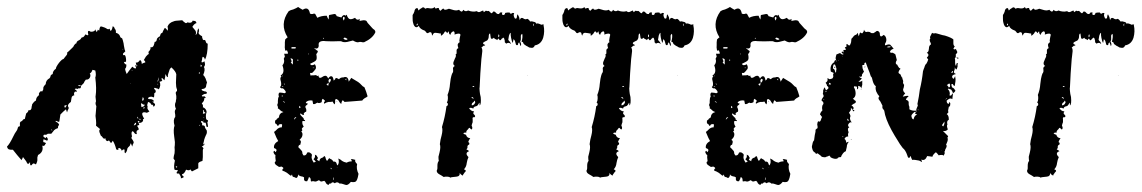

<svg xmlns="http://www.w3.org/2000/svg" viewBox="-34 -523 3270 550"><path d="M3 -94H-3L-8 -95Q-12 -96 -14 -103Q-6 -111 4 -132Q8 -141 14 -149L16 -153L17 -157Q19 -162 23 -161V-171Q25 -176 29 -176Q33 -183 37 -182L41 -198Q47 -202 48 -208Q53 -205 56 -212L57 -219Q58 -221 58 -224Q64 -233 69 -235Q69 -240 72 -245L75 -248L78 -251Q76 -255 80 -259Q82 -263 87 -261L90 -267V-271Q90 -275 97 -282Q97 -293 108 -299L110 -302L111 -306Q112 -309 117 -311Q117 -320 126 -326Q126 -331 135 -343Q144 -354 148 -354L151 -358L155 -363Q160 -368 158 -372Q162 -375 172 -385L176 -389L178 -393Q181 -398 185 -399Q185 -403 189 -406L193 -408L197 -411Q199 -416 202 -416Q204 -416 206 -418Q209 -421 210 -424H212L214 -423Q217 -421 219 -423Q217 -431 218.5 -433.5Q220 -436 226 -432Q238 -432 239 -439Q243 -427 245 -435Q246 -436 246 -438L248 -437L250 -435Q251 -444 254 -447Q256 -448 266 -444L270 -442L273 -440Q278 -438 279 -441Q281 -439 281 -438L282 -436L283 -434Q286 -437 287 -440L288 -444L289 -448Q293 -446 294 -443L295 -440L297 -438L298 -434V-429Q306 -427 309 -421L311 -416Q312 -415 316 -413L317 -410L318 -407L320 -399L321 -392Q323 -379 325 -376L323 -374L321 -372Q317 -370 319 -365H324Q328 -358 327 -346H324L321 -345Q323 -339 328 -338Q328 -332 327 -330L326 -328L325 -327Q323 -325 329 -311L337 -322L345 -332Q350 -327 354 -327Q358 -327 353 -335L355 -336H357Q355 -342 355 -344Q361 -342 367 -351Q372 -349 372 -340Q379 -344 382 -344Q383 -347 378 -351L381 -356L384 -361Q390 -368 392 -368V-371L391 -374Q399 -382 397 -388Q403 -386 406 -392L408 -398L409 -403Q414 -403 415 -409Q415 -410 415.5 -411.5Q416 -413 417 -414Q421 -418 424 -419L425 -422L426 -425Q427 -428 431 -429L434 -436L438 -443Q440 -443 442 -440L444 -438L446 -435Q447 -436 447 -441L446 -447Q450 -458 464 -462Q466 -463 470 -463.5Q474 -464 476 -464L488 -465L492 -461L496 -458Q499 -455 503 -459Q515 -455 518 -464L522 -463H525Q527 -462 529 -457Q522 -455 517 -446L522 -440L526 -435Q529 -429 526 -423Q530 -424 531 -431L532 -437Q534 -441 535 -442Q536 -439 536 -433L535 -431V-429Q534 -425 545 -419V-416L546 -413Q546 -410 549 -408Q554 -410 555 -405L557 -400Q559 -398 561 -398Q561 -366 553 -352Q552 -358 548 -360Q547 -361 546 -359Q545 -357 545 -353L543 -345Q548 -343 551 -348Q556 -337 550 -331Q555 -324 548 -308Q552 -305 555 -298L557 -292L559 -287L557 -280L556 -274Q553 -268 544 -268Q542 -264 550 -262L553 -261H555Q558 -260 559 -257Q558 -254 554 -254H552L550 -253Q546 -251 544 -249Q546 -245 549 -247H552L555 -244Q555 -242 554 -242H552L551 -241Q552 -234 544 -227Q549 -221 547 -216Q557 -212 558 -202Q555 -194 556 -187Q556 -179 561 -179Q563 -176 560 -173L561 -167L562 -160Q557 -158 557 -163L556 -168Q556 -170 554 -172Q548 -170 548 -175Q551 -177 549 -179Q550 -175 547 -175L545 -176H542Q541 -173 542 -172H544L545 -170V-164Q552 -164 553 -160V-158L554 -156Q556 -152 558 -150Q560 -142 556 -136Q556 -135 553 -129L551 -123L550 -118Q547 -109 549 -109Q549 -109 552 -112Q553 -108 544 -103L547 -101L549 -98Q547 -96 547 -92V-73L546 -62Q535 -59 534 -55V-41L516 -32L514 -34Q513 -36 511 -38Q509 -33 499 -37Q494 -25 488 -24Q486 -22 489 -20L491 -18L493 -16Q489 -13 484 -12Q485 -14 483 -19L481 -22L479 -26H473Q471 -28 473 -31L475 -33L476 -35L471 -36Q467 -36 466 -37Q463 -45 467 -63L463 -69L464 -76L466 -84Q467 -94 466 -101Q467 -106 467 -116L465 -132Q462 -153 466 -163Q461 -180 468 -188V-194L467 -200Q466 -207 470 -211Q465 -222 469 -230Q470 -231 470 -236L471 -240V-248L470 -253Q468 -260 473 -262V-267Q470 -273 470 -286Q471 -301 471 -310Q470 -318 457 -330Q452 -326 451 -321L448 -312L447 -308V-305Q447 -302 446 -302Q444 -302 440 -311L439 -302L437 -293L430 -300Q428 -298 429 -296L430 -294L431 -293L428 -290Q426 -290 423 -289Q428 -279 421 -267L418 -269L414 -270Q410 -272 407 -271Q408 -270 408 -268Q412 -265 412 -262Q413 -258 408 -256Q408 -247 407 -244L403 -245Q402 -246 400 -246Q390 -246 390 -240L394 -239H399Q405 -237 406 -235Q408 -232 405 -232H402L406 -229L410 -225Q411 -221 406 -217Q404 -225 399 -223Q398 -229 390 -231L389 -227L388 -224Q387 -221 389 -217Q386 -212 394 -204Q386 -198 383 -201Q366 -204 379 -183Q374 -182 376 -177Q372 -170 363 -171L365 -165Q359 -164 359 -162L361 -159L363 -155Q364 -151 361 -150Q358 -150 358 -148Q356 -145 358 -139Q354 -138 351 -142L349 -145Q347 -147 345 -147Q342 -144 343 -138L344 -133Q344 -130 342 -128Q349 -118 349 -116Q349 -114 348 -112L346 -108L345 -103Q344 -105 342.5 -108.5Q341 -112 341 -113L339 -109L338 -106Q335 -102 334 -102Q333 -101 331 -98L330 -93Q329 -88 325 -84Q322 -85 323 -94Q319 -97 315 -91Q312 -100 305 -99Q306 -95 304.5 -94Q303 -93 299 -95Q295 -111 289 -120Q288 -118 286 -115Q284 -114 284 -113L281 -117L278 -121Q274 -117 271 -120Q268 -122 268 -127Q264 -124 261 -128L258 -132Q256 -134 255 -134L253 -139L251 -144Q249 -151 253 -153Q243 -161 241 -163Q242 -169 241 -179Q239 -192 240 -195L242 -219Q238 -226 241 -233Q239 -248 240 -249Q243 -268 239 -301Q242 -308 239 -321L231 -323Q230 -320 229 -318.5Q228 -317 227 -315.5Q226 -314 225 -313.5Q224 -313 223 -313Q227 -307 223 -300Q219 -294 212 -295Q207 -289 206 -285L204 -283L202 -281L198 -277Q198 -270 195 -270H191Q190 -270 188 -268L186 -269H184Q182 -270 180 -267Q187 -264 186 -260Q180 -262 179 -258Q177 -255 179 -250Q172 -249 171 -243L170 -237L169 -231Q159 -224 161 -218L162 -216L163 -214Q163 -212 160 -207L158 -201L155 -210L147 -203L139 -195Q138 -189 136 -175Q134 -173 131 -175L129 -176L126 -177Q124 -175 127 -174L130 -172L132 -171Q136 -166 135 -165L133 -162Q132 -161 132 -156Q125 -154 121 -150L117 -145L113 -140H103Q101 -138 98 -137H92Q89 -134 91 -131L94 -129L96 -127Q97 -128 99 -131Q106 -124 101 -120L96 -122L91 -124Q90 -123 90 -120V-116L94 -115L98 -113Q97 -112 95 -109Q96 -108 93 -106Q90 -104 87 -106Q92 -88 75 -79Q73 -73 73 -72V-67Q74 -62 69 -52L63 -55L60 -54L58 -52Q56 -48 53 -50Q52 -51 52 -59Q48 -52 45 -54L43 -57L41 -61L32 -73Q31 -72 31 -71L30 -69Q30 -68 29 -67Q28 -66 28 -64L21 -72L15 -79ZM370 -223 371 -219V-216L374 -217L377 -218Q379 -219 381 -223Q374 -223 372 -228Q370 -226 370 -223ZM349 -164Q356 -164 356 -171Q354 -172 352.5 -170Q351 -168 349 -164ZM547 -206 548 -205V-204Q548 -199 547 -197L555 -199L550 -204V-206Q550 -207 549 -208ZM373 -235H376Q380 -240 375 -245Q373 -235 373 -235ZM421 -302Q419 -297 417 -289Q420 -289 421 -302ZM150 -220 151 -217 152 -214 154 -216 155 -218Q158 -220 156 -222ZM360 -176 362 -174 363 -171Q366 -174 365 -176Q364 -177 360 -176ZM194 -279 189 -278Q193 -275 198 -277Q196 -279 194 -279ZM357 -336 356 -334 357 -333H358L360 -335Q358 -335 357 -336ZM540 -338Q541 -336 541 -331Q544 -334 545 -334Q545 -335 540 -338ZM370 -181 367 -183Q366 -183 364 -181Q368 -180 370 -181ZM363 -183Q362 -184 362 -184Q362 -186 361 -186L360 -189Q357 -184 363 -183ZM377 -212Q379 -212 381 -214L379 -216Q375 -214 377 -212ZM423 -414V-408Q426 -412 423 -414ZM469 -46 471 -44 472 -42Q474 -45 473.5 -46Q473 -47 469 -46ZM537 -311Q537 -312 538 -313Q538 -314 539 -316Q533 -315 537 -311ZM538 -166 536 -162Q539 -162 538 -166ZM552 -187Q548 -188 548 -188Q548 -186 552 -187ZM346 -320 344 -322Q342 -320 346 -320ZM418 -282 417 -283 416 -285Q417 -282 417.5 -281Q418 -280 419 -281Q419 -282 418 -282ZM116 -150 113 -153Q113 -148 116 -150ZM318 -383 317 -382 318 -381Q320 -383 318 -383ZM341 -283V-284L340 -285Q340 -283 341 -283ZM482 -31Q481 -32 480 -32Q480 -31 482 -31ZM523 -436Z M750 -85Q748 -90 753 -91Q753 -89 755 -87Q763 -95 751 -99Q749 -111 763 -119Q759 -125 751 -145L756 -149L761 -154Q768 -159 773 -158L774 -163V-167Q764 -169 763 -162L761 -163L760 -164Q760 -166 757 -168L755 -169L754 -171V-177Q756 -180 758 -180Q758 -182 761 -184L763 -185L765 -187Q766 -199 778 -202Q772 -204 769 -207L766 -210Q764 -212 762 -212Q763 -217 760 -222L762 -228V-234Q762 -242 765 -247L764 -250V-253Q764 -256 767 -258L776 -257Q781 -255 783 -257Q785 -258 785 -259Q785 -260 783.5 -262.5Q782 -265 779 -268L776 -270H772Q769 -271 768 -274Q773 -276 771 -288L770 -292L769 -297Q769 -301 772 -304L771 -305L770 -307Q783 -314 775 -336Q780 -341 780 -349L779 -355L782 -361L780 -369H790Q792 -371 790 -374L789 -377L788 -379Q787 -378 783 -378Q781 -388 782 -394V-402L783 -410Q788 -415 790 -416Q766 -454 793 -491L799 -494L806 -496Q816 -500 820 -503L826 -499L833 -495Q850 -506 854 -484Q858 -482 862 -483L865 -484Q868 -484 869 -483Q870 -481 875 -472Q886 -478 902 -478L904 -473L907 -467L908 -472V-476Q908 -479 909 -480L924 -483Q930 -482 930 -477Q933 -476 938 -474.5Q943 -473 944 -473Q946 -477 949 -479Q954 -481 955 -478L957 -479L959 -481Q963 -468 970 -468Q976 -468 983 -472Q989 -463 997 -469Q996 -468 996 -463L1001 -464L1007 -465Q1016 -465 1017 -461Q1018 -458 1024 -452L1032 -443L1035 -440L1038 -438Q1042 -434 1041 -430Q1033 -413 1009 -402H1004Q1001 -403 997 -403L992 -402Q987 -401 977 -407L969 -405L961 -403Q951 -401 945 -404Q944 -405 941 -405H936Q918 -404 900 -405Q886 -407 881 -402Q878 -399 879 -393Q879 -381 866 -385Q867 -383 871 -381L873 -379L875 -378Q879 -376 872 -368Q875 -354 871 -350Q869 -347 854 -340Q858 -333 868 -339Q873 -331 870 -325L868 -323Q867 -321 866 -320L860 -314H854Q855 -312 855 -307Q867 -307 872 -308Q874 -303 878 -307Q879 -300 883 -300Q886 -300 890 -303Q894 -306 898 -306Q903 -306 906 -298Q912 -307 917 -304Q920 -303 922 -292L926 -296L927 -298V-299Q929 -301 937 -296L939 -298L942 -300Q947 -302 949 -301Q963 -307 965 -289Q966 -291 969 -295Q972 -299 972 -300L982 -294L992 -288L997 -284L1001 -280Q1005 -275 1010 -273L1015 -260L1019 -247L1015 -244L1011 -242Q1005 -238 1004 -235L979 -233L953 -231L948 -236Q944 -232 944 -226Q942 -225 938 -231Q938 -232 937 -233L935 -236L932 -238Q929 -241 926 -237V-230Q926 -226 924 -224Q922 -226 921 -228L920 -230L919 -232L913 -231H907Q901 -230 895 -226Q893 -228 895 -231L896 -232L897 -235L895 -236Q893 -238 891 -240Q888 -238 888 -236V-233L887 -230Q879 -226 876 -229L873 -228L870 -226Q866 -224 863 -225Q863 -227 861 -235Q849 -237 842 -230Q842 -229 844 -227H847Q848 -226 846 -223L843 -221L841 -219V-215L843 -211Q844 -207 843 -203L840 -202L838 -200Q835 -199 837 -194Q835 -193 831 -195L829 -197L826 -198Q825 -195 829 -191L833 -187L836 -184Q835 -182 837 -180L839 -179Q840 -178 840 -176Q835 -177 833 -176Q831 -175 832 -172Q832 -168 833 -166L836 -160Q829 -155 831 -152L832 -151V-150Q832 -149 829 -146Q834 -142 832 -134Q831 -129 824 -122Q828 -121 828 -116L827 -112L826 -108Q823 -109 821 -104Q820 -100 824 -98Q832 -90 832 -87V-84L835 -78Q843 -76 846 -86Q852 -88 856 -84Q861 -81 859 -76Q857 -68 865 -57L868 -59L871 -60L864 -67Q870 -72 868 -80Q873 -78 874 -76L875 -73L877 -71L874 -65L876 -64Q879 -62 881 -61Q881 -67 886 -70L891 -72L895 -76Q898 -75 899 -69Q901 -63 903 -62L906 -66L909 -70L912 -68L916 -66Q919 -64 921 -60H925Q929 -59 930 -55L931 -52L933 -49Q939 -57 935 -69L941 -66L946 -62Q950 -59 959 -57Q960 -58 966 -60L974 -61L973 -64L971 -67Q975 -68 984 -65Q981 -61 989 -53Q986 -39 993 -25L991 -15Q989 -8 988 -7Q985 1 971 -2Q964 7 958 7L954 6L951 5Q944 2 939 3Q932 -4 925 2Q918 -4 914 3Q911 2 910 3L908 5L907 7Q902 5 900 2L898 -2L895 -5L891 -4L887 -3Q883 -3 880 -7Q871 -2 868 -3L864 -4Q860 -4 857 -3L856 -7V-10Q855 -14 851 -16L849 -10L846 -4Q841 -3 838.5 -5.5Q836 -8 837 -15L833 -17L828 -18Q821 -20 820 -24V-21L819 -18Q818 -14 814 -13L811 -15L807 -16Q803 -17 803 -22Q801 -24 801 -21L800 -20H798L793 -24L788 -28Q780 -33 775 -34V-38L778 -41Q777 -44 772 -46L768 -45H765L756 -51L754 -54L753 -56Q753 -60 756 -61Q754 -74 755 -79Q752 -80 750 -85ZM805 -338V-353Q803 -355 801 -355.5Q799 -356 798 -355L800 -352L801 -349Q802 -346 799 -343L801 -342Q803 -340 805 -338ZM950 -412 953 -410 956 -409Q959 -408 962 -411L959 -413L955 -415Q951 -416 950 -412ZM907 -291 908 -288V-285L910 -287L912 -289Q914 -293 914 -294Q914 -295 912 -297Q911 -298 909 -296Q907 -294 907 -291ZM813 -388H801V-384H811Q814 -384 813 -388ZM951 -464 952 -467 953 -470Q955 -473 950 -475Q946 -471 951 -464ZM808 -180 815 -187Q812 -188 810.5 -186Q809 -184 808 -180ZM908 -285 905 -284 901 -282 906 -277ZM922 -16 921 -11 920 -7Q924 -9 922 -16ZM823 -220V-213L826 -215L828 -216Q826 -217 823 -220ZM958 -293V-298Q953 -295 958 -293ZM914 -43 913 -40 917 -38 916 -40 915 -41ZM776 -232Q779 -231 782 -228Q781 -234 776 -232ZM894 -411Q893 -412 893 -415Q889 -413 894 -411ZM777 -248Q776 -248 774 -250Q773 -249 773 -247Q775 -246 777 -248ZM820 -352H818Q817 -351 818 -350Q818 -349 820 -349Q820 -350 821 -351ZM778 -276H773Q775 -273 778 -276ZM779 -284 782 -279Q782 -284 779 -284ZM849 -370V-366L850 -368L851 -369Q849 -369 849 -370ZM862 -328H866V-329H862ZM773 -304 775 -305H776Q776 -306 775 -307Q775 -306 773 -304ZM930 -233H932V-232H930ZM932 -43V-44H931Q931 -43 932 -43ZM760 -144 761 -143Q761 -144 760 -144ZM837 -73 836 -72Z M1159 -445Q1152 -445 1149 -459Q1148 -462 1148 -470V-480Q1149 -481 1151 -485L1153 -490Q1154 -497 1158 -499Q1162 -501 1163 -498L1164 -495L1165 -493L1169 -497L1174 -500Q1179 -505 1184 -498Q1188 -500 1191 -500L1198 -499Q1207 -498 1211 -503Q1213 -497 1216 -499L1219 -500H1223Q1223 -495 1228 -492Q1235 -500 1237 -498L1238 -496L1241 -495Q1245 -495 1252 -498L1259 -496L1266 -494Q1274 -492 1281 -495Q1283 -492 1287 -490Q1291 -489 1293 -495Q1299 -488 1307 -493L1313 -491L1319 -490Q1324 -489 1332 -491Q1336 -487 1341 -489L1345 -491Q1349 -493 1350 -493L1352 -488L1353 -489L1355 -490L1357 -492Q1358 -493 1362 -491Q1365 -493 1368 -490L1371 -487L1374 -485Q1375 -485 1376 -486Q1378 -488 1379 -490Q1383 -490 1384 -489L1388 -485Q1391 -482 1396 -483Q1397 -489 1405 -487Q1404 -485 1404 -482Q1406 -480 1407 -480Q1410 -480 1411 -481Q1413 -483 1413 -486L1419 -487H1426Q1427 -483 1431 -484L1434 -486Q1438 -486 1439 -485Q1436 -480 1439 -474Q1441 -467 1446 -471L1447 -477Q1447 -480 1449 -482Q1453 -474 1453 -474L1455 -465Q1457 -474 1464 -471L1467 -469L1470 -468Q1472 -467 1476 -469Q1478 -469 1480 -467L1483 -464Q1484 -460 1489 -462L1493 -461L1497 -460Q1501 -459 1502 -455Q1505 -458 1517 -452Q1518 -453 1522 -453Q1525 -453 1523 -451Q1527 -433 1522 -415Q1516 -396 1498 -393Q1495 -385 1488 -386L1482 -387L1477 -390L1473 -392L1469 -395Q1466 -396 1464 -402L1462 -403H1460Q1464 -417 1462 -426Q1457 -424 1458 -417V-410Q1458 -408 1456 -404Q1461 -395 1457 -391Q1457 -392 1455.5 -396Q1454 -400 1453 -402Q1451 -400 1450 -398V-396L1449 -394Q1444 -392 1443 -399L1441 -406Q1440 -408 1437 -411Q1437 -410 1435 -400Q1432 -404 1430 -415L1429 -422V-429Q1426 -428 1424 -421L1423 -415L1422 -409L1424 -406L1427 -403Q1430 -398 1429 -397Q1424 -403 1416 -398L1412 -402V-406L1411 -410Q1409 -419 1404 -412V-413Q1398 -403 1395 -412Q1394 -413 1392 -411L1391 -409L1390 -408L1388 -410L1385 -411Q1382 -412 1381 -415Q1374 -409 1372 -414L1371 -420L1370 -427Q1366 -427 1366 -418Q1366 -413 1364 -411Q1363 -407 1357 -405Q1343 -399 1356 -394Q1354 -392 1353 -392H1351L1350 -391Q1347 -388 1345 -387Q1349 -382 1347 -371L1346 -362L1345 -354Q1344 -340 1342 -313L1341 -293L1340 -274Q1339 -271 1340 -262L1341 -254L1343 -245Q1345 -224 1340 -221Q1340 -228 1339 -229Q1336 -223 1333 -220Q1329 -218 1327 -218Q1322 -216 1322 -212Q1315 -215 1313 -214Q1309 -214 1311 -211L1315 -207Q1319 -204 1324 -204Q1321 -199 1322 -198L1323 -196L1325 -194Q1329 -190 1325 -187Q1322 -188 1320.5 -186.5Q1319 -185 1320 -181V-173Q1319 -171 1318 -167.5Q1317 -164 1317 -163Q1321 -156 1317 -152L1315 -153L1313 -155Q1311 -158 1309 -156L1307 -153L1304 -150Q1301 -147 1302 -143Q1296 -144 1293 -141Q1296 -138 1301 -137Q1303 -128 1313 -127Q1306 -117 1308 -115H1309L1310 -114Q1311 -113 1310 -109Q1305 -107 1305 -103V-99Q1304 -97 1302 -95L1306 -93L1310 -90Q1296 -85 1308 -73Q1307 -71 1305 -65L1303 -56Q1302 -45 1295 -38Q1303 -35 1299 -31L1297 -29L1295 -26Q1292 -23 1292 -20Q1285 -23 1283 -28Q1284 -18 1274 -17L1265 -16Q1264 -16 1260.5 -15.5Q1257 -15 1256 -14Q1253 -17 1247 -17H1242L1237 -16L1231 -20L1224 -24Q1217 -28 1217 -34Q1219 -38 1219 -41V-48Q1219 -58 1223 -62Q1222 -66 1222 -74L1225 -86Q1229 -102 1226 -110L1228 -123L1231 -135Q1235 -151 1232 -159Q1241 -188 1245 -219Q1249 -220 1249 -224Q1249 -228 1246 -229Q1249 -234 1249 -240V-246L1248 -251Q1254 -266 1255 -282L1257 -297Q1259 -307 1261 -312Q1263 -314 1264 -318V-323Q1262 -331 1269 -334Q1261 -339 1267 -350L1269 -355L1271 -359Q1273 -364 1271 -367Q1274 -368 1274 -371V-376Q1273 -383 1279 -385Q1277 -391 1277 -395Q1279 -401 1283 -402Q1281 -406 1283 -414L1284 -419L1285 -423Q1284 -430 1268 -424Q1269 -429 1267.5 -431.5Q1266 -434 1264 -433Q1258 -431 1256 -423L1253 -426L1252 -429V-431Q1252 -436 1247 -428Q1246 -430 1244 -432Q1243 -433 1242 -433Q1240 -433 1237 -427L1233 -423Q1231 -421 1229 -421V-427Q1225 -427 1222 -428L1214 -429Q1207 -430 1205 -421Q1203 -423 1203 -425L1202 -429Q1199 -432 1195 -430L1192 -428Q1189 -428 1188 -429Q1187 -431 1183 -435L1176 -438Q1167 -443 1166 -449Q1162 -445 1159 -445ZM1325 -235 1323 -231 1319 -228Q1316 -223 1318 -221Q1325 -223 1326 -227Q1329 -230 1325 -235ZM1394 -416Q1398 -419 1395 -425Q1392 -421 1394 -416ZM1316 -245 1318 -243 1320 -241Q1321 -240 1323 -241Q1320 -246 1316 -245ZM1160 -450Q1164 -451 1162 -456Q1158 -452 1160 -450ZM1325 -274Q1323 -278 1319 -276Q1321 -273 1325 -274ZM1495 -448Q1495 -454 1496 -456Q1491 -452 1495 -448ZM1478 -305V-308Q1477 -306 1478 -305ZM1483 -359V-358Z M1588 -445Q1581 -445 1578 -459Q1577 -462 1577 -470V-480Q1578 -481 1580 -485L1582 -490Q1583 -497 1587 -499Q1591 -501 1592 -498L1593 -495L1594 -493L1598 -497L1603 -500Q1608 -505 1613 -498Q1617 -500 1620 -500L1627 -499Q1636 -498 1640 -503Q1642 -497 1645 -499L1648 -500H1652Q1652 -495 1657 -492Q1664 -500 1666 -498L1667 -496L1670 -495Q1674 -495 1681 -498L1688 -496L1695 -494Q1703 -492 1710 -495Q1712 -492 1716 -490Q1720 -489 1722 -495Q1728 -488 1736 -493L1742 -491L1748 -490Q1753 -489 1761 -491Q1765 -487 1770 -489L1774 -491Q1778 -493 1779 -493L1781 -488L1782 -489L1784 -490L1786 -492Q1787 -493 1791 -491Q1794 -493 1797 -490L1800 -487L1803 -485Q1804 -485 1805 -486Q1807 -488 1808 -490Q1812 -490 1813 -489L1817 -485Q1820 -482 1825 -483Q1826 -489 1834 -487Q1833 -485 1833 -482Q1835 -480 1836 -480Q1839 -480 1840 -481Q1842 -483 1842 -486L1848 -487H1855Q1856 -483 1860 -484L1863 -486Q1867 -486 1868 -485Q1865 -480 1868 -474Q1870 -467 1875 -471L1876 -477Q1876 -480 1878 -482Q1882 -474 1882 -474L1884 -465Q1886 -474 1893 -471L1896 -469L1899 -468Q1901 -467 1905 -469Q1907 -469 1909 -467L1912 -464Q1913 -460 1918 -462L1922 -461L1926 -460Q1930 -459 1931 -455Q1934 -458 1946 -452Q1947 -453 1951 -453Q1954 -453 1952 -451Q1956 -433 1951 -415Q1945 -396 1927 -393Q1924 -385 1917 -386L1911 -387L1906 -390L1902 -392L1898 -395Q1895 -396 1893 -402L1891 -403H1889Q1893 -417 1891 -426Q1886 -424 1887 -417V-410Q1887 -408 1885 -404Q1890 -395 1886 -391Q1886 -392 1884.5 -396Q1883 -400 1882 -402Q1880 -400 1879 -398V-396L1878 -394Q1873 -392 1872 -399L1870 -406Q1869 -408 1866 -411Q1866 -410 1864 -400Q1861 -404 1859 -415L1858 -422V-429Q1855 -428 1853 -421L1852 -415L1851 -409L1853 -406L1856 -403Q1859 -398 1858 -397Q1853 -403 1845 -398L1841 -402V-406L1840 -410Q1838 -419 1833 -412V-413Q1827 -403 1824 -412Q1823 -413 1821 -411L1820 -409L1819 -408L1817 -410L1814 -411Q1811 -412 1810 -415Q1803 -409 1801 -414L1800 -420L1799 -427Q1795 -427 1795 -418Q1795 -413 1793 -411Q1792 -407 1786 -405Q1772 -399 1785 -394Q1783 -392 1782 -392H1780L1779 -391Q1776 -388 1774 -387Q1778 -382 1776 -371L1775 -362L1774 -354Q1773 -340 1771 -313L1770 -293L1769 -274Q1768 -271 1769 -262L1770 -254L1772 -245Q1774 -224 1769 -221Q1769 -228 1768 -229Q1765 -223 1762 -220Q1758 -218 1756 -218Q1751 -216 1751 -212Q1744 -215 1742 -214Q1738 -214 1740 -211L1744 -207Q1748 -204 1753 -204Q1750 -199 1751 -198L1752 -196L1754 -194Q1758 -190 1754 -187Q1751 -188 1749.5 -186.5Q1748 -185 1749 -181V-173Q1748 -171 1747 -167.5Q1746 -164 1746 -163Q1750 -156 1746 -152L1744 -153L1742 -155Q1740 -158 1738 -156L1736 -153L1733 -150Q1730 -147 1731 -143Q1725 -144 1722 -141Q1725 -138 1730 -137Q1732 -128 1742 -127Q1735 -117 1737 -115H1738L1739 -114Q1740 -113 1739 -109Q1734 -107 1734 -103V-99Q1733 -97 1731 -95L1735 -93L1739 -90Q1725 -85 1737 -73Q1736 -71 1734 -65L1732 -56Q1731 -45 1724 -38Q1732 -35 1728 -31L1726 -29L1724 -26Q1721 -23 1721 -20Q1714 -23 1712 -28Q1713 -18 1703 -17L1694 -16Q1693 -16 1689.5 -15.5Q1686 -15 1685 -14Q1682 -17 1676 -17H1671L1666 -16L1660 -20L1653 -24Q1646 -28 1646 -34Q1648 -38 1648 -41V-48Q1648 -58 1652 -62Q1651 -66 1651 -74L1654 -86Q1658 -102 1655 -110L1657 -123L1660 -135Q1664 -151 1661 -159Q1670 -188 1674 -219Q1678 -220 1678 -224Q1678 -228 1675 -229Q1678 -234 1678 -240V-246L1677 -251Q1683 -266 1684 -282L1686 -297Q1688 -307 1690 -312Q1692 -314 1693 -318V-323Q1691 -331 1698 -334Q1690 -339 1696 -350L1698 -355L1700 -359Q1702 -364 1700 -367Q1703 -368 1703 -371V-376Q1702 -383 1708 -385Q1706 -391 1706 -395Q1708 -401 1712 -402Q1710 -406 1712 -414L1713 -419L1714 -423Q1713 -430 1697 -424Q1698 -429 1696.5 -431.5Q1695 -434 1693 -433Q1687 -431 1685 -423L1682 -426L1681 -429V-431Q1681 -436 1676 -428Q1675 -430 1673 -432Q1672 -433 1671 -433Q1669 -433 1666 -427L1662 -423Q1660 -421 1658 -421V-427Q1654 -427 1651 -428L1643 -429Q1636 -430 1634 -421Q1632 -423 1632 -425L1631 -429Q1628 -432 1624 -430L1621 -428Q1618 -428 1617 -429Q1616 -431 1612 -435L1605 -438Q1596 -443 1595 -449Q1591 -445 1588 -445ZM1754 -235 1752 -231 1748 -228Q1745 -223 1747 -221Q1754 -223 1755 -227Q1758 -230 1754 -235ZM1823 -416Q1827 -419 1824 -425Q1821 -421 1823 -416ZM1745 -245 1747 -243 1749 -241Q1750 -240 1752 -241Q1749 -246 1745 -245ZM1589 -450Q1593 -451 1591 -456Q1587 -452 1589 -450ZM1754 -274Q1752 -278 1748 -276Q1750 -273 1754 -274ZM1924 -448Q1924 -454 1925 -456Q1920 -452 1924 -448ZM1907 -305V-308Q1906 -306 1907 -305ZM1912 -359V-358Z M1987 -85Q1985 -90 1990 -91Q1990 -89 1992 -87Q2000 -95 1988 -99Q1986 -111 2000 -119Q1996 -125 1988 -145L1993 -149L1998 -154Q2005 -159 2010 -158L2011 -163V-167Q2001 -169 2000 -162L1998 -163L1997 -164Q1997 -166 1994 -168L1992 -169L1991 -171V-177Q1993 -180 1995 -180Q1995 -182 1998 -184L2000 -185L2002 -187Q2003 -199 2015 -202Q2009 -204 2006 -207L2003 -210Q2001 -212 1999 -212Q2000 -217 1997 -222L1999 -228V-234Q1999 -242 2002 -247L2001 -250V-253Q2001 -256 2004 -258L2013 -257Q2018 -255 2020 -257Q2022 -258 2022 -259Q2022 -260 2020.5 -262.5Q2019 -265 2016 -268L2013 -270H2009Q2006 -271 2005 -274Q2010 -276 2008 -288L2007 -292L2006 -297Q2006 -301 2009 -304L2008 -305L2007 -307Q2020 -314 2012 -336Q2017 -341 2017 -349L2016 -355L2019 -361L2017 -369H2027Q2029 -371 2027 -374L2026 -377L2025 -379Q2024 -378 2020 -378Q2018 -388 2019 -394V-402L2020 -410Q2025 -415 2027 -416Q2003 -454 2030 -491L2036 -494L2043 -496Q2053 -500 2057 -503L2063 -499L2070 -495Q2087 -506 2091 -484Q2095 -482 2099 -483L2102 -484Q2105 -484 2106 -483Q2107 -481 2112 -472Q2123 -478 2139 -478L2141 -473L2144 -467L2145 -472V-476Q2145 -479 2146 -480L2161 -483Q2167 -482 2167 -477Q2170 -476 2175 -474.5Q2180 -473 2181 -473Q2183 -477 2186 -479Q2191 -481 2192 -478L2194 -479L2196 -481Q2200 -468 2207 -468Q2213 -468 2220 -472Q2226 -463 2234 -469Q2233 -468 2233 -463L2238 -464L2244 -465Q2253 -465 2254 -461Q2255 -458 2261 -452L2269 -443L2272 -440L2275 -438Q2279 -434 2278 -430Q2270 -413 2246 -402H2241Q2238 -403 2234 -403L2229 -402Q2224 -401 2214 -407L2206 -405L2198 -403Q2188 -401 2182 -404Q2181 -405 2178 -405H2173Q2155 -404 2137 -405Q2123 -407 2118 -402Q2115 -399 2116 -393Q2116 -381 2103 -385Q2104 -383 2108 -381L2110 -379L2112 -378Q2116 -376 2109 -368Q2112 -354 2108 -350Q2106 -347 2091 -340Q2095 -333 2105 -339Q2110 -331 2107 -325L2105 -323Q2104 -321 2103 -320L2097 -314H2091Q2092 -312 2092 -307Q2104 -307 2109 -308Q2111 -303 2115 -307Q2116 -300 2120 -300Q2123 -300 2127 -303Q2131 -306 2135 -306Q2140 -306 2143 -298Q2149 -307 2154 -304Q2157 -303 2159 -292L2163 -296L2164 -298V-299Q2166 -301 2174 -296L2176 -298L2179 -300Q2184 -302 2186 -301Q2200 -307 2202 -289Q2203 -291 2206 -295Q2209 -299 2209 -300L2219 -294L2229 -288L2234 -284L2238 -280Q2242 -275 2247 -273L2252 -260L2256 -247L2252 -244L2248 -242Q2242 -238 2241 -235L2216 -233L2190 -231L2185 -236Q2181 -232 2181 -226Q2179 -225 2175 -231Q2175 -232 2174 -233L2172 -236L2169 -238Q2166 -241 2163 -237V-230Q2163 -226 2161 -224Q2159 -226 2158 -228L2157 -230L2156 -232L2150 -231H2144Q2138 -230 2132 -226Q2130 -228 2132 -231L2133 -232L2134 -235L2132 -236Q2130 -238 2128 -240Q2125 -238 2125 -236V-233L2124 -230Q2116 -226 2113 -229L2110 -228L2107 -226Q2103 -224 2100 -225Q2100 -227 2098 -235Q2086 -237 2079 -230Q2079 -229 2081 -227H2084Q2085 -226 2083 -223L2080 -221L2078 -219V-215L2080 -211Q2081 -207 2080 -203L2077 -202L2075 -200Q2072 -199 2074 -194Q2072 -193 2068 -195L2066 -197L2063 -198Q2062 -195 2066 -191L2070 -187L2073 -184Q2072 -182 2074 -180L2076 -179Q2077 -178 2077 -176Q2072 -177 2070 -176Q2068 -175 2069 -172Q2069 -168 2070 -166L2073 -160Q2066 -155 2068 -152L2069 -151V-150Q2069 -149 2066 -146Q2071 -142 2069 -134Q2068 -129 2061 -122Q2065 -121 2065 -116L2064 -112L2063 -108Q2060 -109 2058 -104Q2057 -100 2061 -98Q2069 -90 2069 -87V-84L2072 -78Q2080 -76 2083 -86Q2089 -88 2093 -84Q2098 -81 2096 -76Q2094 -68 2102 -57L2105 -59L2108 -60L2101 -67Q2107 -72 2105 -80Q2110 -78 2111 -76L2112 -73L2114 -71L2111 -65L2113 -64Q2116 -62 2118 -61Q2118 -67 2123 -70L2128 -72L2132 -76Q2135 -75 2136 -69Q2138 -63 2140 -62L2143 -66L2146 -70L2149 -68L2153 -66Q2156 -64 2158 -60H2162Q2166 -59 2167 -55L2168 -52L2170 -49Q2176 -57 2172 -69L2178 -66L2183 -62Q2187 -59 2196 -57Q2197 -58 2203 -60L2211 -61L2210 -64L2208 -67Q2212 -68 2221 -65Q2218 -61 2226 -53Q2223 -39 2230 -25L2228 -15Q2226 -8 2225 -7Q2222 1 2208 -2Q2201 7 2195 7L2191 6L2188 5Q2181 2 2176 3Q2169 -4 2162 2Q2155 -4 2151 3Q2148 2 2147 3L2145 5L2144 7Q2139 5 2137 2L2135 -2L2132 -5L2128 -4L2124 -3Q2120 -3 2117 -7Q2108 -2 2105 -3L2101 -4Q2097 -4 2094 -3L2093 -7V-10Q2092 -14 2088 -16L2086 -10L2083 -4Q2078 -3 2075.5 -5.5Q2073 -8 2074 -15L2070 -17L2065 -18Q2058 -20 2057 -24V-21L2056 -18Q2055 -14 2051 -13L2048 -15L2044 -16Q2040 -17 2040 -22Q2038 -24 2038 -21L2037 -20H2035L2030 -24L2025 -28Q2017 -33 2012 -34V-38L2015 -41Q2014 -44 2009 -46L2005 -45H2002L1993 -51L1991 -54L1990 -56Q1990 -60 1993 -61Q1991 -74 1992 -79Q1989 -80 1987 -85ZM2042 -338V-353Q2040 -355 2038 -355.5Q2036 -356 2035 -355L2037 -352L2038 -349Q2039 -346 2036 -343L2038 -342Q2040 -340 2042 -338ZM2187 -412 2190 -410 2193 -409Q2196 -408 2199 -411L2196 -413L2192 -415Q2188 -416 2187 -412ZM2144 -291 2145 -288V-285L2147 -287L2149 -289Q2151 -293 2151 -294Q2151 -295 2149 -297Q2148 -298 2146 -296Q2144 -294 2144 -291ZM2050 -388H2038V-384H2048Q2051 -384 2050 -388ZM2188 -464 2189 -467 2190 -470Q2192 -473 2187 -475Q2183 -471 2188 -464ZM2045 -180 2052 -187Q2049 -188 2047.5 -186Q2046 -184 2045 -180ZM2145 -285 2142 -284 2138 -282 2143 -277ZM2159 -16 2158 -11 2157 -7Q2161 -9 2159 -16ZM2060 -220V-213L2063 -215L2065 -216Q2063 -217 2060 -220ZM2195 -293V-298Q2190 -295 2195 -293ZM2151 -43 2150 -40 2154 -38 2153 -40 2152 -41ZM2013 -232Q2016 -231 2019 -228Q2018 -234 2013 -232ZM2131 -411Q2130 -412 2130 -415Q2126 -413 2131 -411ZM2014 -248Q2013 -248 2011 -250Q2010 -249 2010 -247Q2012 -246 2014 -248ZM2057 -352H2055Q2054 -351 2055 -350Q2055 -349 2057 -349Q2057 -350 2058 -351ZM2015 -276H2010Q2012 -273 2015 -276ZM2016 -284 2019 -279Q2019 -284 2016 -284ZM2086 -370V-366L2087 -368L2088 -369Q2086 -369 2086 -370ZM2099 -328H2103V-329H2099ZM2010 -304 2012 -305H2013Q2013 -306 2012 -307Q2012 -306 2010 -304ZM2167 -233H2169V-232H2167ZM2169 -43V-44H2168Q2168 -43 2169 -43ZM1997 -144 1998 -143Q1998 -144 1997 -144ZM2074 -73 2073 -72Z M2294 -93Q2291 -101 2292 -105L2293 -109L2294 -114Q2296 -120 2298 -121Q2298 -122 2300 -136Q2303 -147 2302 -151L2305 -154L2308 -156V-161L2307 -166Q2307 -172 2310 -176Q2314 -172 2317 -178L2319 -184L2321 -188L2318 -191Q2318 -192 2317 -193Q2316 -194 2315 -195Q2316 -201 2322 -207L2321 -211V-216Q2321 -221 2324 -224Q2326 -228 2324 -230L2322 -233Q2318 -235 2320 -238L2322 -242L2325 -246Q2326 -250 2323 -254L2324 -259V-264Q2326 -270 2328 -273Q2329 -271 2330.5 -268Q2332 -265 2332 -264Q2338 -268 2339 -270Q2340 -274 2335 -277Q2335 -281 2331 -286Q2339 -291 2336 -298Q2338 -300 2339 -298L2340 -297Q2342 -295 2350 -298Q2355 -303 2352 -309Q2355 -312 2353 -315L2350 -316L2346 -318Q2342 -337 2356 -345V-347L2357 -349Q2359 -351 2361 -351Q2359 -355 2360 -359L2361 -363L2362 -367L2367 -369L2372 -371L2374 -370L2376 -368Q2380 -366 2382 -367Q2382 -369 2381 -370H2379Q2376 -370 2378 -376Q2380 -374 2383 -373Q2382 -375 2382 -380H2388Q2390 -382 2388 -384L2387 -385L2386 -387Q2393 -390 2391 -392L2390 -394Q2390 -395 2392 -397L2394 -396L2396 -394Q2398 -392 2400 -393Q2402 -395 2404 -402L2405 -412L2408 -415L2412 -420Q2416 -424 2418 -423L2421 -426L2422 -429Q2424 -427 2424 -425L2425 -422L2426 -419L2427 -422L2428 -425Q2428 -428 2431 -430Q2436 -425 2438 -430L2440 -433L2441 -438Q2444 -429 2451 -432Q2456 -432 2458 -431Q2460 -429 2463 -428H2468L2473 -431L2477 -434Q2482 -436 2486 -429Q2486 -412 2497 -423Q2502 -421 2504 -415Q2506 -409 2504 -403L2503 -401L2502 -399Q2500 -396 2502 -393Q2511 -397 2516 -395Q2521 -390 2526 -383L2522 -382L2519 -380Q2517 -379 2515 -374Q2518 -371 2522 -372Q2524 -372 2525 -371Q2529 -369 2531 -367L2535 -351Q2532 -346 2532 -343Q2532 -339 2537 -337Q2536 -336 2542 -328Q2544 -328 2545 -327V-325Q2542 -323 2540 -317Q2539 -313 2544 -311L2546 -309L2547 -306Q2549 -301 2551 -300V-297L2552 -295Q2554 -290 2553 -289Q2552 -284 2556 -280L2555 -273L2553 -267Q2553 -260 2559 -256L2557 -253L2555 -251Q2554 -250 2552 -246L2556 -247L2561 -248Q2565 -249 2569 -248Q2568 -248 2568 -247Q2568 -246 2567 -245L2565 -244Q2563 -243 2561 -237Q2567 -236 2569 -231V-225Q2569 -221 2571 -217V-210Q2578 -205 2591 -206Q2590 -208 2592 -213L2595 -220V-222L2594 -225Q2598 -244 2598 -246L2601 -267Q2607 -291 2610 -319L2612 -325L2614 -330Q2616 -338 2620 -341L2623 -347L2625 -353L2623 -355L2621 -358Q2630 -366 2621 -372Q2625 -374 2626 -378L2627 -384Q2627 -393 2633 -396L2632 -400L2630 -404Q2628 -411 2631 -412Q2629 -417 2632 -421L2634 -425L2636 -429Q2640 -426 2645 -428L2650 -427L2657 -425Q2660 -424 2665.5 -422.5Q2671 -421 2673 -421Q2692 -415 2697 -410V-399Q2697 -393 2701 -390L2699 -387L2697 -383Q2701 -380 2704 -383L2706 -379L2708 -375Q2709 -371 2704 -368V-361Q2704 -358 2701 -356Q2702 -355 2702 -350V-344Q2702 -336 2705 -334V-337L2706 -340Q2706 -343 2710 -342L2709 -338V-332Q2707 -324 2705 -324Q2704 -324 2701 -330V-325L2699 -319Q2697 -313 2705 -311L2701 -310L2698 -309Q2696 -308 2693 -305L2694 -303V-300Q2696 -298 2698 -297L2702 -305Q2704 -295 2703 -290L2702 -284L2701 -277Q2699 -277 2698 -278L2696 -281Q2695 -284 2691 -281L2693 -273Q2697 -271 2699 -269L2701 -266L2703 -263L2700 -259L2696 -256Q2694 -240 2694 -239Q2690 -242 2685 -240L2682 -238L2678 -235Q2677 -228 2683 -225L2684 -226V-228Q2685 -231 2686 -230Q2689 -228 2688 -224Q2688 -218 2684 -217Q2682 -209 2682 -207V-204L2683 -202Q2683 -201 2678 -196Q2684 -193 2684 -180Q2677 -177 2680 -166Q2678 -164 2679 -159L2680 -156L2681 -152Q2675 -146 2667 -148L2671 -144L2675 -140L2682 -133Q2682 -131 2680 -129Q2682 -124 2680 -118L2678 -113L2676 -108Q2679 -107 2677 -101L2675 -97L2673 -93Q2674 -89 2671 -89Q2673 -85 2672 -83L2669 -77Q2666 -80 2662 -79H2659L2655 -78L2651 -83L2647 -87Q2638 -80 2637 -74L2630 -75L2622 -76Q2616 -61 2605 -66L2606 -63L2607 -60Q2606 -58 2603 -61L2601 -62L2599 -63Q2585 -66 2579 -65Q2578 -67 2576.5 -70.5Q2575 -74 2575 -75Q2573 -77 2573 -74L2572 -72L2571 -71Q2569 -70 2567.5 -72Q2566 -74 2565 -78Q2560 -93 2552 -99L2544 -110L2536 -123Q2530 -132 2520 -150Q2502 -183 2499 -206L2497 -209L2494 -213Q2493 -217 2494 -220L2490 -228L2488 -232L2485 -236Q2480 -242 2485 -247Q2480 -252 2476 -261Q2473 -271 2475 -276Q2469 -280 2466 -291L2464 -299Q2464 -300 2463 -301.5Q2462 -303 2461 -304Q2460 -305 2460 -306L2457 -315L2453 -325Q2446 -343 2446 -344Q2441 -344 2442 -337Q2437 -337 2436 -336L2437 -327Q2439 -321 2441 -318L2435 -309Q2436 -305 2434 -304Q2432 -302 2427 -304Q2428 -301 2435 -298Q2428 -291 2425 -289Q2432 -288 2436 -292V-280Q2435 -275 2433 -269Q2433 -276 2424 -277Q2426 -269 2421 -267V-275H2418L2415 -276Q2412 -276 2412 -273Q2417 -265 2417 -255Q2417 -245 2409 -240L2412 -238L2413 -237L2415 -235Q2417 -235 2418 -231Q2416 -227 2412 -226L2409 -224L2405 -221Q2415 -215 2409 -209Q2417 -206 2411 -204L2409 -206L2408 -209Q2407 -212 2404 -213Q2403 -212 2403 -210L2404 -209Q2404 -208 2398 -200Q2401 -196 2402 -192V-189L2401 -186Q2400 -180 2406 -172Q2401 -175 2396 -167Q2394 -162 2399 -158Q2392 -156 2397 -144Q2394 -139 2396 -132Q2389 -133 2385 -125Q2390 -122 2390 -114L2396 -117Q2398 -116 2394 -112L2393 -109L2392 -106Q2392 -102 2391 -99L2390 -95L2389 -90Q2384 -88 2381 -84L2377 -78L2375 -73Q2366 -73 2365 -69Q2357 -66 2346 -72L2345 -73L2344 -75Q2342 -78 2341 -77L2337 -75Q2334 -75 2332 -73Q2328 -72 2324 -73Q2320 -73 2318 -76Q2315 -79 2313 -80L2308 -84Q2303 -80 2301 -86Q2297 -87 2294 -93ZM2361 -330Q2359 -336 2358 -338Q2355 -339 2354 -338Q2352 -334 2352 -326Q2354 -327 2356 -324Q2358 -321 2359 -315Q2362 -316 2361 -320Q2363 -325 2361 -330ZM2577 -193V-189L2578 -186Q2579 -182 2583 -181Q2585 -192 2593 -195L2591 -196L2589 -197Q2587 -197 2587 -199Q2588 -200 2589 -201Q2590 -202 2591 -202Q2586 -204 2583 -200L2580 -197ZM2691 -266 2689 -267 2686 -268Q2683 -270 2681 -268Q2689 -260 2686 -250Q2688 -248 2691 -250L2693 -253L2696 -256L2694 -261ZM2685 -284 2682 -282 2678 -279Q2679 -279 2681 -277L2683 -274Q2683 -271 2687 -274Q2689 -282 2685 -284ZM2669 -171 2666 -167Q2663 -163 2668 -161Q2673 -169 2671 -175ZM2506 -388Q2514 -386 2518 -389Q2513 -392 2506 -388ZM2342 -286 2341 -284 2340 -281H2346Q2347 -282 2345 -284L2344 -285ZM2695 -320 2693 -318 2691 -315Q2692 -314 2693 -314Q2694 -314 2694 -315L2696 -316Q2696 -319 2695 -320ZM2393 -181 2394 -179V-178Q2396 -175 2397 -178L2396 -181L2394 -183Q2393 -183 2393 -181ZM2711 -358V-354L2708 -356L2705 -358ZM2594 -211 2599 -206Q2596 -211 2594 -211ZM2674 -237 2679 -242Q2676 -242 2674 -237ZM2335 -261Q2330 -261 2329 -260Q2332 -258 2335 -261ZM2357 -328 2356 -330V-332L2358 -331L2359 -329Q2358 -329 2357 -328ZM2361 -351V-346Q2363 -348 2361 -351ZM2442 -330 2443 -332 2444 -333Q2446 -330 2442 -330ZM2382 -131 2380 -133Q2379 -131 2379.5 -130.5Q2380 -130 2382 -131ZM2326 -237Q2327 -238 2327 -239Q2326 -240 2326 -239Q2325 -239 2325 -238Q2325 -237 2326 -237ZM2591 -206V-202Q2593 -204 2591 -206ZM2403 -124 2404 -125Q2406 -124 2405 -123ZM2368 -349H2369V-351Q2368 -351 2368 -349ZM2379 -361Q2379 -363 2378 -363Q2378 -361 2379 -361ZM2433 -266H2432Q2432 -268 2433 -268ZM2431 -281H2432ZM2662 -91H2663L2662 -92ZM2405 -162H2406Z M2850 -445Q2843 -445 2840 -459Q2839 -462 2839 -470V-480Q2840 -481 2842 -485L2844 -490Q2845 -497 2849 -499Q2853 -501 2854 -498L2855 -495L2856 -493L2860 -497L2865 -500Q2870 -505 2875 -498Q2879 -500 2882 -500L2889 -499Q2898 -498 2902 -503Q2904 -497 2907 -499L2910 -500H2914Q2914 -495 2919 -492Q2926 -500 2928 -498L2929 -496L2932 -495Q2936 -495 2943 -498L2950 -496L2957 -494Q2965 -492 2972 -495Q2974 -492 2978 -490Q2982 -489 2984 -495Q2990 -488 2998 -493L3004 -491L3010 -490Q3015 -489 3023 -491Q3027 -487 3032 -489L3036 -491Q3040 -493 3041 -493L3043 -488L3044 -489L3046 -490L3048 -492Q3049 -493 3053 -491Q3056 -493 3059 -490L3062 -487L3065 -485Q3066 -485 3067 -486Q3069 -488 3070 -490Q3074 -490 3075 -489L3079 -485Q3082 -482 3087 -483Q3088 -489 3096 -487Q3095 -485 3095 -482Q3097 -480 3098 -480Q3101 -480 3102 -481Q3104 -483 3104 -486L3110 -487H3117Q3118 -483 3122 -484L3125 -486Q3129 -486 3130 -485Q3127 -480 3130 -474Q3132 -467 3137 -471L3138 -477Q3138 -480 3140 -482Q3144 -474 3144 -474L3146 -465Q3148 -474 3155 -471L3158 -469L3161 -468Q3163 -467 3167 -469Q3169 -469 3171 -467L3174 -464Q3175 -460 3180 -462L3184 -461L3188 -460Q3192 -459 3193 -455Q3196 -458 3208 -452Q3209 -453 3213 -453Q3216 -453 3214 -451Q3218 -433 3213 -415Q3207 -396 3189 -393Q3186 -385 3179 -386L3173 -387L3168 -390L3164 -392L3160 -395Q3157 -396 3155 -402L3153 -403H3151Q3155 -417 3153 -426Q3148 -424 3149 -417V-410Q3149 -408 3147 -404Q3152 -395 3148 -391Q3148 -392 3146.5 -396Q3145 -400 3144 -402Q3142 -400 3141 -398V-396L3140 -394Q3135 -392 3134 -399L3132 -406Q3131 -408 3128 -411Q3128 -410 3126 -400Q3123 -404 3121 -415L3120 -422V-429Q3117 -428 3115 -421L3114 -415L3113 -409L3115 -406L3118 -403Q3121 -398 3120 -397Q3115 -403 3107 -398L3103 -402V-406L3102 -410Q3100 -419 3095 -412V-413Q3089 -403 3086 -412Q3085 -413 3083 -411L3082 -409L3081 -408L3079 -410L3076 -411Q3073 -412 3072 -415Q3065 -409 3063 -414L3062 -420L3061 -427Q3057 -427 3057 -418Q3057 -413 3055 -411Q3054 -407 3048 -405Q3034 -399 3047 -394Q3045 -392 3044 -392H3042L3041 -391Q3038 -388 3036 -387Q3040 -382 3038 -371L3037 -362L3036 -354Q3035 -340 3033 -313L3032 -293L3031 -274Q3030 -271 3031 -262L3032 -254L3034 -245Q3036 -224 3031 -221Q3031 -228 3030 -229Q3027 -223 3024 -220Q3020 -218 3018 -218Q3013 -216 3013 -212Q3006 -215 3004 -214Q3000 -214 3002 -211L3006 -207Q3010 -204 3015 -204Q3012 -199 3013 -198L3014 -196L3016 -194Q3020 -190 3016 -187Q3013 -188 3011.5 -186.5Q3010 -185 3011 -181V-173Q3010 -171 3009 -167.5Q3008 -164 3008 -163Q3012 -156 3008 -152L3006 -153L3004 -155Q3002 -158 3000 -156L2998 -153L2995 -150Q2992 -147 2993 -143Q2987 -144 2984 -141Q2987 -138 2992 -137Q2994 -128 3004 -127Q2997 -117 2999 -115H3000L3001 -114Q3002 -113 3001 -109Q2996 -107 2996 -103V-99Q2995 -97 2993 -95L2997 -93L3001 -90Q2987 -85 2999 -73Q2998 -71 2996 -65L2994 -56Q2993 -45 2986 -38Q2994 -35 2990 -31L2988 -29L2986 -26Q2983 -23 2983 -20Q2976 -23 2974 -28Q2975 -18 2965 -17L2956 -16Q2955 -16 2951.5 -15.5Q2948 -15 2947 -14Q2944 -17 2938 -17H2933L2928 -16L2922 -20L2915 -24Q2908 -28 2908 -34Q2910 -38 2910 -41V-48Q2910 -58 2914 -62Q2913 -66 2913 -74L2916 -86Q2920 -102 2917 -110L2919 -123L2922 -135Q2926 -151 2923 -159Q2932 -188 2936 -219Q2940 -220 2940 -224Q2940 -228 2937 -229Q2940 -234 2940 -240V-246L2939 -251Q2945 -266 2946 -282L2948 -297Q2950 -307 2952 -312Q2954 -314 2955 -318V-323Q2953 -331 2960 -334Q2952 -339 2958 -350L2960 -355L2962 -359Q2964 -364 2962 -367Q2965 -368 2965 -371V-376Q2964 -383 2970 -385Q2968 -391 2968 -395Q2970 -401 2974 -402Q2972 -406 2974 -414L2975 -419L2976 -423Q2975 -430 2959 -424Q2960 -429 2958.5 -431.5Q2957 -434 2955 -433Q2949 -431 2947 -423L2944 -426L2943 -429V-431Q2943 -436 2938 -428Q2937 -430 2935 -432Q2934 -433 2933 -433Q2931 -433 2928 -427L2924 -423Q2922 -421 2920 -421V-427Q2916 -427 2913 -428L2905 -429Q2898 -430 2896 -421Q2894 -423 2894 -425L2893 -429Q2890 -432 2886 -430L2883 -428Q2880 -428 2879 -429Q2878 -431 2874 -435L2867 -438Q2858 -443 2857 -449Q2853 -445 2850 -445ZM3016 -235 3014 -231 3010 -228Q3007 -223 3009 -221Q3016 -223 3017 -227Q3020 -230 3016 -235ZM3085 -416Q3089 -419 3086 -425Q3083 -421 3085 -416ZM3007 -245 3009 -243 3011 -241Q3012 -240 3014 -241Q3011 -246 3007 -245ZM2851 -450Q2855 -451 2853 -456Q2849 -452 2851 -450ZM3016 -274Q3014 -278 3010 -276Q3012 -273 3016 -274ZM3186 -448Q3186 -454 3187 -456Q3182 -452 3186 -448ZM3169 -305V-308Q3168 -306 3169 -305ZM3174 -359V-358Z"/></svg>

Font: Kom-post
Style: Regular
Weight: 400
Designer: @guaschetti
Foundry: guaschetti
Version: Version 1.00 December 6, 2021, initial release